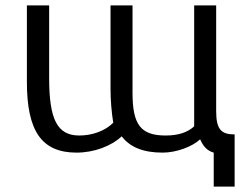

<svg xmlns="http://www.w3.org/2000/svg" viewBox="-20 -550 906 707"><path d="M717 -37C688 -10 630 12 579 12C507 12 459 -8 428 -48C390 -12 326 12 262 12C132 12 79 -69 79 -249V-530H161V-262C161 -110 191 -51 272 -51C320 -51 367 -68 397 -98C391 -135 387 -180 387 -224V-530H468V-208C468 -91 498 -51 590 -51C637 -51 672 -63 695 -85V-530H776V-141C776 -74 794 -55 844 -55V137H767V12C745 6 729 -9 717 -37Z"/></svg>

Font: Repo Regular
Style: Regular
Weight: 400
Designer: Stefan Peev
Foundry: Context Ltd
Version: Version 1.502